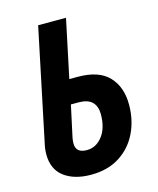

<svg xmlns="http://www.w3.org/2000/svg" viewBox="-110 -792 724 879"><g transform="rotate(-15 252.5 -352.0)"><path d="M213 10Q134 10 86 -26Q38 -62 38 -133Q38 -159 45 -188L155 -714H287L229 -439H269Q369 -439 416 -389Q463 -339 463 -256Q463 -182 433.5 -121.5Q404 -61 348 -25.5Q292 10 213 10ZM223 -104Q267 -104 297 -142.5Q327 -181 327 -247Q327 -284 306.5 -304.5Q286 -325 243 -325H206L174 -177Q171 -162 171 -149Q171 -104 223 -104Z"/></g></svg>

Font: Noto Sans Condensed
Style: Bold Italic
Weight: 700
Width: 3
Italic angle: -12°
Designer: Monotype Design Team
Foundry: Monotype Imaging Inc.
Version: Version 2.013; ttfautohint (v1.8.4.7-5d5b)